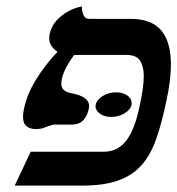

<svg xmlns="http://www.w3.org/2000/svg" viewBox="-20 -581 555 601"><path d="M280 -254Q283 -269 301.5 -280.5Q320 -292 343 -292Q364 -292 378 -282.5Q392 -273 392 -259V-254Q389 -238 370 -226.5Q351 -215 328 -215Q307 -215 293 -225Q279 -235 279 -249Q279 -252 280 -254ZM212 -409Q198 -390 188.5 -372.5Q179 -355 174 -336Q173 -331 172.5 -326.5Q172 -322 172 -318Q172 -295 204 -289Q259 -279 259 -249Q259 -247 258.5 -245Q258 -243 258 -241Q254 -220 241.5 -205.5Q229 -191 203 -191H148Q146 -191 140.5 -189Q135 -187 128 -185Q121 -182 113.5 -179.5Q106 -177 92 -177Q75 -177 63.5 -185.5Q52 -194 52 -216Q52 -225 55 -240Q64 -285 92.5 -331.5Q121 -378 160 -419Q134 -436 134 -462Q134 -464 134.5 -467Q135 -470 135 -473Q141 -500 157 -517Q173 -534 191 -544Q209 -554 222.5 -557.5Q236 -561 236 -561Q238 -522 258 -522H388Q454 -522 484.5 -486Q515 -450 515 -379Q515 -355 511.5 -326.5Q508 -298 501 -266Q487 -198 469.5 -147.5Q452 -97 423.5 -64.5Q395 -32 350 -16Q305 0 236 0H26L76 -106H304Q350 -106 376.5 -142.5Q403 -179 417 -249Q423 -276 426.5 -300Q430 -324 430 -343Q430 -373 418.5 -391Q407 -409 376 -409Z"/></svg>

Font: Libertinus Serif Semibold Italic
Style: Regular
Weight: 600
Italic angle: -11.5°
Designer: Philipp H. Poll, Khaled Hosny
Foundry: Caleb Maclennan
Version: Version 7.051;RELEASE